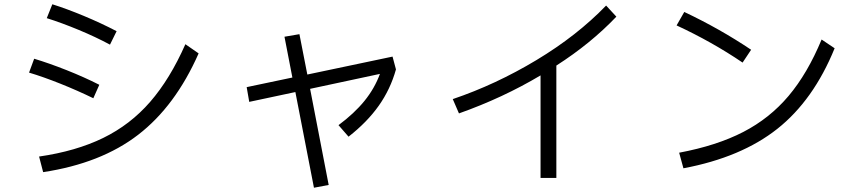

<svg xmlns="http://www.w3.org/2000/svg" viewBox="-20 -803 4040 899"><path d="M495 -594Q428 -630 348.5 -663Q269 -696 199 -718L225 -783Q292 -762 372.5 -728.5Q453 -695 526 -657ZM163 -70Q336 -95 463 -157Q590 -219 683 -326Q776 -433 848 -596L910 -553Q801 -306 627 -172Q453 -38 182 3ZM417 -343Q343 -379 263 -411Q183 -443 116 -463L140 -528Q210 -507 292 -474.5Q374 -442 445 -406Z M1818 -538 1834 -478Q1808 -385 1753.5 -308Q1699 -231 1612 -163L1565 -217Q1639 -272 1686.5 -330.5Q1734 -389 1759 -457L1432 -387L1519 63L1450 76L1363 -372L1147 -326L1135 -395L1349 -440L1312 -631L1382 -643L1419 -454Z M2866 -725Q2746 -599 2585 -496V30H2511V-450Q2335 -345 2129 -272L2100 -339Q2301 -407 2491.5 -521.5Q2682 -636 2818 -777Z M3457 -510Q3314 -607 3148 -684L3184 -747Q3351 -668 3497 -570ZM3160 -88Q3336 -121 3460 -185Q3584 -249 3672.5 -354Q3761 -459 3827 -618L3888 -577Q3789 -334 3620 -200Q3451 -66 3180 -15Z"/></svg>

Font: IBM Plex Sans JP
Style: Regular
Weight: 400
Designer: Mike Abbink; Paul van der Laan; Pieter van Rosmalen; Wujin Sim; Yejin Wi; Jinhee Kim; Boomi Park; Yona Kim; Kichan Ma
Foundry: Sandoll Inc.
Version: Version 1.001